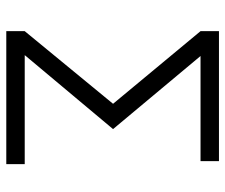

<svg xmlns="http://www.w3.org/2000/svg" viewBox="-74 -660 733 626"><g transform="rotate(90 293.0 -346.5)"><path d="M81.1 0H514.6V-60.1H159.2L400.4 -348.1L162.1 -633.3H504.9V-693.4H81.1V-633.3L317.9 -348.1L81.1 -60.1Z"/></g></svg>

Font: Cascadia Code PL Light
Style: Regular
Weight: 300
Monospace: yes
Designer: Aaron Bell
Foundry: Saja Typeworks
Version: Version 2404.023